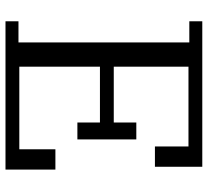

<svg xmlns="http://www.w3.org/2000/svg" viewBox="-48 -690 738 681"><g transform="rotate(90 320.5 -349.0)"><path d="M55 -46H130V-652H55V-698H571V-530H499V-649H216V-384H414V-464H474V-255H414V-335H216V-49H509V-177H581V0H55Z"/></g></svg>

Font: IBM Plex Serif
Style: Regular
Weight: 400
Designer: Mike Abbink, Paul van der Laan, Pieter van Rosmalen
Foundry: Bold Monday
Version: Version 2.6